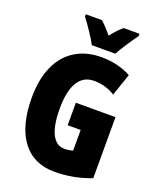

<svg xmlns="http://www.w3.org/2000/svg" viewBox="-169 -1030 930 1138"><g transform="rotate(20 296.5 -460.5)"><path d="M545 -418V-33Q434 10 314 10Q182 10 110.5 -86Q39 -182 39 -359Q39 -473 75.5 -555Q112 -637 181.5 -680.5Q251 -724 347 -724Q400 -724 448.5 -712Q497 -700 534 -679L486 -539Q427 -577 353 -577Q286 -577 251.5 -520Q217 -463 217 -354Q217 -248 244.5 -193Q272 -138 324 -138Q350 -138 377 -146V-276H295V-418ZM510 -917Q487 -886 458.5 -842.5Q430 -799 415 -771H267Q255 -796 223.5 -843Q192 -890 171 -917V-931H273Q301 -907 341 -858Q380 -906 410 -931H510Z"/></g></svg>

Font: Noto Sans UI CondBlack
Style: Regular
Weight: 900
Width: 3
Designer: Monotype Design Team
Foundry: Monotype Imaging Inc.
Version: Version 1.001